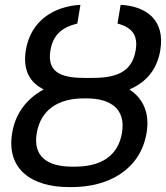

<svg xmlns="http://www.w3.org/2000/svg" viewBox="-20 -757 680 787"><path d="M323.2 -353.7H334.5C436.4 -353.7 495.7 -308.2 480.1 -213.1C464.1 -115.1 390.3 -73.9 287.6 -73.9H276.3C174.4 -73.9 114.3 -115.1 130.7 -211.6C147 -308.2 220.5 -353.7 323.2 -353.7ZM29.8 -211.6C5.3 -62.5 110.8 9.9 262.8 9.9H274.1C426.1 9.9 556.1 -62.5 581 -213.1C594.5 -295.1 565.7 -354.4 510.3 -390.3C574.9 -417.6 623.2 -467.7 637.1 -551.1C657.3 -673.3 581.7 -731.5 474.4 -737.2L461.6 -660.5C520.2 -644.9 546.5 -613.6 536.2 -551.1C519.9 -451.7 441.8 -437.5 352.3 -437.5H332.4C244.3 -437.5 169.7 -451.7 186.8 -551.1C197.4 -613.6 233.3 -644.9 296.9 -660.5L309.7 -737.2C202.4 -731.5 105.8 -673.3 85.9 -551.1C72.4 -467.7 104 -417.6 159.4 -390.3C92 -354.4 43.3 -294.7 29.8 -211.6Z"/></svg>

Font: Magic Ui Pro
Style: Italic
Weight: 400
Italic angle: -9.39999°
Designer: Stefan Endress, Andreas Faust
Version: Version 1.000;FEAKit 1.0